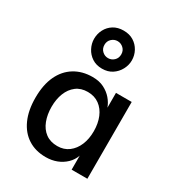

<svg xmlns="http://www.w3.org/2000/svg" viewBox="-197 -954 1004 1089"><g transform="rotate(30 304.5 -409.5)"><path d="M267 12Q200 12 151 -19.5Q102 -51 75.5 -110Q49 -169 49 -251Q49 -336 76.5 -394.5Q104 -453 154.5 -484Q205 -515 272 -515Q316 -515 347.5 -499Q379 -483 400 -458.5Q421 -434 431 -406V-503H534V0H431V-92Q420 -60 395.5 -36.5Q371 -13 338.5 -0.5Q306 12 267 12ZM293 -75Q336 -75 367 -98.5Q398 -122 414.5 -161.5Q431 -201 431 -251Q431 -302 414.5 -342Q398 -382 366.5 -405Q335 -428 291 -428Q246 -428 215.5 -404.5Q185 -381 169.5 -341.5Q154 -302 154 -252Q154 -202 169.5 -161.5Q185 -121 216 -98Q247 -75 293 -75ZM293 -582Q255 -582 227.5 -600Q200 -618 185 -647Q170 -676 170 -707Q170 -740 185 -768.5Q200 -797 227.5 -814Q255 -831 293 -831Q331 -831 358.5 -814Q386 -797 401.5 -768.5Q417 -740 417 -707Q417 -676 401.5 -647Q386 -618 358.5 -600Q331 -582 293 -582ZM293 -651Q315 -651 331.5 -666.5Q348 -682 348 -707Q348 -731 331.5 -746.5Q315 -762 293 -762Q271 -762 254.5 -746.5Q238 -731 238 -707Q238 -682 254.5 -666.5Q271 -651 293 -651Z"/></g></svg>

Font: Inclusive Sans Medium
Style: Regular
Weight: 500
Designer: Olivia King
Foundry: Olivia King
Version: Version 2.004